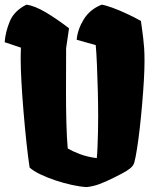

<svg xmlns="http://www.w3.org/2000/svg" viewBox="-22 -776 664 807"><path d="M341.8 10.3Q314.5 8.8 280 1.2Q245.6 -6.3 211.2 -17.8Q176.8 -29.3 147.7 -43.2Q118.7 -57.1 102.5 -71.8Q95.7 -115.7 89.1 -177.7Q82.5 -239.7 76.9 -306.4Q71.3 -373 68.1 -431.9Q64.9 -490.7 64.9 -527.8Q64.9 -537.6 65.2 -550Q65.4 -562.5 65.9 -575.7L-2.4 -598.6Q1 -642.6 19.3 -686.5Q37.6 -730.5 88.9 -756.3Q123.5 -752 170.4 -724.1Q217.3 -696.3 268.1 -657.2V-656.7L255.9 -573.2L255.4 -383.8Q255.4 -320.3 257.1 -256.8Q258.8 -193.4 262.7 -151.9Q282.7 -140.1 313.5 -128.4Q344.2 -116.7 384.8 -111.3Q386.7 -129.4 387.9 -159.4Q389.2 -189.5 389.9 -223.1Q390.6 -256.8 390.6 -286.1Q390.6 -334 389.2 -391.8Q387.7 -449.7 385.5 -502.4Q383.3 -555.2 380.4 -586.4L300.3 -608.9Q304.2 -652.8 330.1 -694.8Q356 -736.8 405.3 -756.3Q421.9 -753.9 449.5 -743.9Q477.1 -733.9 509 -719.2Q541 -704.6 570.3 -688Q574.2 -657.7 576.2 -644.8Q578.1 -631.8 580.1 -613.8Q582.5 -594.2 584 -572.3Q585.4 -550.3 585.4 -517.6Q585.4 -485.4 582.8 -439.2Q580.1 -393.1 575.7 -341.1Q571.3 -289.1 565.7 -239.7Q560.1 -190.4 554 -151.6Q547.9 -112.8 542.5 -92.8Q538.6 -78.6 523.2 -66.9Q507.8 -55.2 488.8 -45.7Q469.7 -36.1 454.6 -28.3Q420.4 -11.2 394.3 -1.7Q368.2 7.8 341.8 10.3Z"/></svg>

Font: Fruktur
Style: Regular
Weight: 400
Designer: Viktoriya Grabowska, Eben Sorkin
Foundry: Viktoriya Grabowska
Version: Version 1.008; ttfautohint (v1.8.4.7-5d5b)